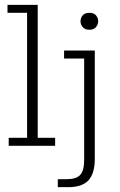

<svg xmlns="http://www.w3.org/2000/svg" viewBox="-20 -603 498 794"><path d="M16 0V-33H92V-550H11V-583H136V-33H208V0ZM219 171V138H256Q296 138 312 120Q328 102 328 58V-361H245V-394H372V54Q372 114 346 142.5Q320 171 262 171ZM350 -480Q331 -480 322 -491Q313 -502 313 -515Q313 -529 322 -539.5Q331 -550 350 -550Q368 -550 377 -539.5Q386 -529 386 -515Q386 -502 377 -491Q368 -480 350 -480Z"/></svg>

Font: Rokkitt SemiBold ExtraLight
Style: Regular
Weight: 250
Version: Version 3.103